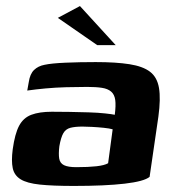

<svg xmlns="http://www.w3.org/2000/svg" viewBox="-20 -609 574 634"><path d="M224 5Q154 5 111.5 0.5Q69 -4 48 -17Q27 -30 22 -54Q17 -78 22 -116Q29 -167 43 -193.5Q57 -220 83.5 -230Q110 -240 151 -240Q177 -240 209 -239.5Q241 -239 272.5 -238Q304 -237 327 -234.5Q350 -232 359 -230Q363 -261 360.5 -279Q358 -297 347 -306.5Q336 -316 316.5 -319Q297 -322 268 -322Q234 -322 198.5 -321Q163 -320 130.5 -317Q98 -314 70 -310L75 -338Q79 -365 92.5 -378Q106 -391 127 -395Q150 -400 196.5 -402Q243 -404 296 -404Q363 -404 407.5 -397Q452 -390 475.5 -372Q499 -354 505 -318.5Q511 -283 503 -224L474 -25Q456 -10 391.5 -2.5Q327 5 224 5ZM232 -57Q272 -57 298.5 -60Q325 -63 337 -70L352 -182Q342 -185 322.5 -187Q303 -189 283.5 -190Q264 -191 252 -191Q228 -191 212.5 -187Q197 -183 189 -169Q181 -155 176 -126Q173 -101 175.5 -85.5Q178 -70 191.5 -63.5Q205 -57 232 -57ZM301 -460 171 -550 244 -589 362 -460Z"/></svg>

Font: Genos
Style: Bold Italic
Weight: 700
Italic angle: -8°
Version: Version 1.010